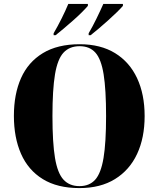

<svg xmlns="http://www.w3.org/2000/svg" viewBox="-20 -951 810 981"><path d="M386 10Q273 10 198.5 -36Q124 -82 87.5 -165Q51 -248 51 -359Q51 -470 87.5 -552Q124 -634 199 -679.5Q274 -725 387 -725Q494 -725 568 -679.5Q642 -634 680.5 -551.5Q719 -469 719 -358Q719 -247 680.5 -164.5Q642 -82 567.5 -36Q493 10 386 10ZM386 0Q437 0 466.5 -33Q496 -66 509 -144Q522 -222 522 -358Q522 -493 509.5 -571Q497 -649 467.5 -682Q438 -715 387 -715Q335 -715 304.5 -682Q274 -649 261 -571Q248 -493 248 -358Q248 -222 261 -144Q274 -66 304.5 -33Q335 0 386 0ZM254 -781Q274 -815 294.5 -856Q315 -897 329 -931H429V-921Q418 -908 398 -888Q378 -868 353.5 -846.5Q329 -825 305.5 -805Q282 -785 264 -771H254ZM433 -781Q453 -815 473 -856Q493 -897 508 -931H608V-921Q597 -908 576.5 -888Q556 -868 532 -846.5Q508 -825 484.5 -805Q461 -785 443 -771H433Z"/></svg>

Font: Noto Serif Display SemiCondensed Black
Style: Regular
Weight: 900
Width: 4
Designer: Monotype Design Team
Foundry: Monotype Imaging Inc.
Version: Version 2.009